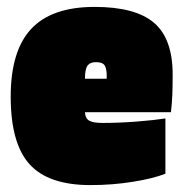

<svg xmlns="http://www.w3.org/2000/svg" viewBox="-20 -524 532 556"><path d="M459 -181V-21Q424 -7 364.5 2.5Q305 12 242 12Q120 12 65.5 -48.5Q11 -109 11 -244Q11 -377 70.5 -440.5Q130 -504 254 -504Q372 -504 426 -458Q480 -412 480 -308Q480 -272 479 -248.5Q478 -225 475 -199H226Q227 -181 238.5 -174.5Q250 -168 277 -168Q325 -168 376 -172Q427 -176 459 -181ZM288 -319Q286 -334 279 -339Q272 -344 257 -344Q241 -344 233.5 -334Q226 -324 226 -296H289Q289 -303 289 -308Q289 -313 288 -319Z"/></svg>

Font: Blinker Black
Style: Regular
Weight: 900
Designer: Juergen Huber
Foundry: supertype
Version: Version 1.017;hotconv 1.0.117;makeotfexe 2.5.65602